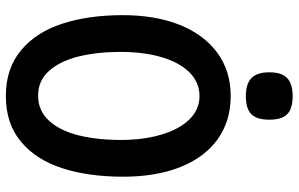

<svg xmlns="http://www.w3.org/2000/svg" viewBox="-198 -784 996 640"><g transform="rotate(90 300.0 -464.0)"><path d="M30.5 -375Q30.5 -484.5 63.2 -565.8Q96 -647 156.8 -691Q217.5 -735 300 -735Q383 -735 443.5 -692Q504 -649 536.5 -568Q569 -487 569 -376.5Q569 -261.5 540.8 -173.8Q512.5 -86 452.2 -35.8Q392 14.5 300 14.5Q208.5 14.5 148 -35.8Q87.5 -86 59 -173.5Q30.5 -261 30.5 -375ZM446.5 -369Q446.5 -442.5 429.2 -502.2Q412 -562 378.8 -596.5Q345.5 -631 300.5 -631Q254.5 -631 221.2 -597.5Q188 -564 170.5 -504.5Q153 -445 153 -367.5Q153 -290 168.2 -228.2Q183.5 -166.5 216 -129.8Q248.5 -93 298.5 -93Q349 -93 382.2 -129.2Q415.5 -165.5 431 -227.5Q446.5 -289.5 446.5 -369ZM221 -863.5Q221 -904.5 240 -923Q259 -941.5 300.5 -941.5Q342.5 -941.5 360.8 -923.2Q379 -905 379 -863.5Q379 -822.5 360.8 -804Q342.5 -785.5 300.5 -785.5Q259.5 -785.5 240.2 -804.2Q221 -823 221 -863.5Z"/></g></svg>

Font: JuliaMono SemiBold
Style: Regular
Weight: 600
Monospace: yes
Designer: cormullion
Foundry: corm
Version: Version 0.055; ttfautohint (v1.8.4)